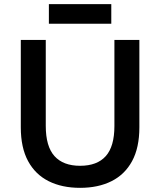

<svg xmlns="http://www.w3.org/2000/svg" viewBox="-20 -892 770 923"><path d="M365 11Q278 11 214 -21Q150 -53 115 -117.5Q80 -182 80 -280V-700H200V-287Q200 -188 242 -141.5Q284 -95 365 -95Q447 -95 488.5 -141.5Q530 -188 530 -286V-700H650V-280Q650 -182 615 -117.5Q580 -53 516 -21Q452 11 365 11ZM215 -778V-872H515V-778Z"/></svg>

Font: Golos Text Medium
Style: Regular
Weight: 500
Designer: A.Korolkova, Vitaly Kuzmin
Foundry: ParaType Ltd
Version: Version 2.004